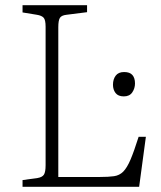

<svg xmlns="http://www.w3.org/2000/svg" viewBox="-20 -721 623 741"><path d="M67 0V-26L125 -34Q143 -37 149.5 -47Q156 -57 156 -84V-618Q156 -644 148.5 -652.5Q141 -661 122 -664L67 -673V-701H316V-674L237 -664Q218 -662 211.5 -652.5Q205 -643 205 -616V-38H366Q399 -38 420 -41Q441 -44 455.5 -58.5Q470 -73 483.5 -104.5Q497 -136 515 -193H543L517 0ZM458 -349Q436 -349 426 -362Q416 -375 416 -394Q416 -415 426.5 -429Q437 -443 459 -443Q481 -443 491 -431.5Q501 -420 501 -399Q501 -380 490.5 -364.5Q480 -349 458 -349Z"/></svg>

Font: Literata ExtraLight
Style: Regular
Weight: 250
Designer: Latin by Veronika Burian and Jose Scaglione. Greek by Irene Vlachou. Cyrillic by Vera Evstafieva.
Foundry: TypeTogether
Version: Version 3.103;gftools[0.9.29]